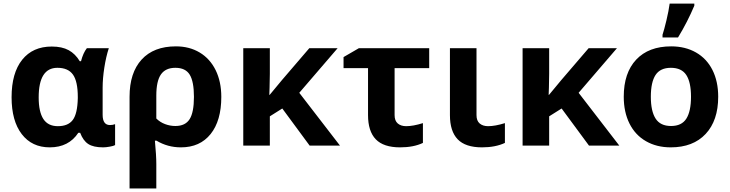

<svg xmlns="http://www.w3.org/2000/svg" viewBox="-20 -816 4090 1076"><path d="M304.2 -108.9Q361.8 -108.9 387.9 -143.8Q414.1 -178.7 416 -266.1V-272Q416 -359.9 388.9 -397.9Q361.8 -436 301.8 -436Q196.8 -436 196.8 -270Q196.8 -189.5 222.9 -149.2Q249 -108.9 304.2 -108.9ZM258.8 9.8Q158.7 9.8 101.8 -64.5Q44.9 -138.7 44.9 -271Q44.9 -406.7 104.2 -481Q163.6 -555.2 270 -555.2Q327.6 -555.2 365 -534.7Q402.3 -514.2 426.8 -473.1H434.1Q445.8 -519 466.8 -545.9H589.8Q574.2 -498.5 564.7 -437.3Q555.2 -376 555.2 -325.2V-172.9Q555.2 -115.2 596.2 -115.2Q611.8 -115.2 625 -120.1V-2.9Q617.2 2 595 5.9Q572.8 9.8 558.1 9.8Q503.4 9.8 474.6 -9Q445.8 -27.8 429.2 -71.8H418.9Q365.2 9.8 258.8 9.8Z M1220.2 -272.9Q1220.2 -139.6 1160.4 -64.9Q1100.6 9.8 994.1 9.8Q918.9 9.8 856.9 -27.8H848.1Q856 56.2 856 103V240.2H706.1V-273.9Q706.1 -408.2 773.7 -482.2Q841.3 -556.2 965.8 -556.2Q1041.5 -556.2 1099.1 -521.7Q1156.7 -487.3 1188.5 -422.9Q1220.2 -358.4 1220.2 -272.9ZM962.9 -436Q907.7 -436 881.8 -398.7Q856 -361.3 856 -280.8V-151.9Q877 -130.9 905.3 -120.4Q933.6 -109.9 962.9 -109.9Q1018.6 -109.9 1042.7 -148.2Q1066.9 -186.5 1066.9 -272.9Q1066.9 -358.9 1043.2 -397.5Q1019.5 -436 962.9 -436Z M1491.2 -284.2 1560.1 -367.2 1713.4 -545.9H1872.1L1657.2 -295.9L1885.3 0H1715.3L1562 -208L1492.2 -164.1V0H1343.3V-545.9H1492.2V-402.8L1490.7 -324.2L1489.3 -284.2Z M2191.4 -434.1V-170.9Q2191.4 -139.2 2209.2 -124Q2227.1 -108.9 2256.3 -108.9Q2295.4 -108.9 2350.1 -126V-15.1Q2297.9 9.8 2222.2 9.8Q2129.4 9.8 2085.9 -35.4Q2042.5 -80.6 2042.5 -170.9V-434.1H1905.3V-496.1L1991.2 -545.9H2385.3V-434.1Z M2650.4 -545.9V-170.9Q2650.4 -139.2 2668.2 -124Q2686 -108.9 2715.3 -108.9Q2754.9 -108.9 2809.6 -126V-15.1Q2756.3 9.8 2681.2 9.8Q2588.4 9.8 2544.9 -35.4Q2501.5 -80.6 2501.5 -170.9V-545.9Z M3056.6 -284.2 3125.5 -367.2 3278.8 -545.9H3437.5L3222.7 -295.9L3450.7 0H3280.8L3127.4 -208L3057.6 -164.1V0H2908.7V-545.9H3057.6V-402.8L3056.2 -324.2L3054.7 -284.2Z M3627.4 -273.9Q3627.4 -192.9 3654.1 -151.4Q3680.7 -109.9 3740.7 -109.9Q3800.3 -109.9 3826.4 -151.1Q3852.5 -192.4 3852.5 -273.9Q3852.5 -355 3826.2 -395.5Q3799.8 -436 3739.7 -436Q3680.2 -436 3653.8 -395.8Q3627.4 -355.5 3627.4 -273.9ZM4004.9 -273.9Q4004.9 -140.6 3934.6 -65.4Q3864.3 9.8 3738.8 9.8Q3660.2 9.8 3600.1 -24.7Q3540 -59.1 3507.8 -123.5Q3475.6 -188 3475.6 -273.9Q3475.6 -407.7 3545.4 -481.9Q3615.2 -556.2 3741.7 -556.2Q3820.3 -556.2 3880.4 -522Q3940.4 -487.8 3972.7 -423.8Q4004.9 -359.9 4004.9 -273.9ZM3692.9 -621.1Q3701.7 -647.5 3714.6 -701.2Q3727.5 -754.9 3732.9 -795.9H3871.1V-784.2Q3833 -693.4 3779.8 -606H3692.9Z"/></svg>

Font: Zoram GWebM
Style: Bold
Weight: 700
Foundry: Ascender Corporation
Version: Version 1.000